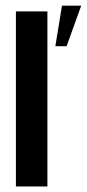

<svg xmlns="http://www.w3.org/2000/svg" viewBox="-20 -673 313 693"><path d="M37.4 0V-631.9H151.1V0ZM179.8 -506.3 203.7 -652.6H273.1L220.4 -506.3Z"/></svg>

Font: Alumni Sans SC Thin
Style: Regular
Weight: 100
Designer: Robert E. Leuschke
Foundry: Robert E. Leuschke
Version: Version 1.018